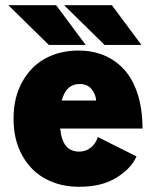

<svg xmlns="http://www.w3.org/2000/svg" viewBox="-20 -706 610 737"><path d="M523 -533.5H381.5L226 -686H409.5ZM309 -533.5H167.5L12 -686H195.5ZM504 -105.5Q483.5 -59 427 -24Q370.5 11 284 11Q212.5 11 156 -18.8Q99.5 -48.5 65.8 -108.5Q32 -168.5 32 -250.5Q32 -332.5 65.8 -392.5Q99.5 -452.5 155.2 -482.2Q211 -512 281.5 -512Q334.5 -512 378.8 -493.8Q423 -475.5 456.2 -439.5Q489.5 -403.5 508.2 -345.5Q527 -287.5 527 -212.5H211Q216 -166 234 -145Q252 -124 284 -124Q308.5 -124 328 -139Q347.5 -154 355.5 -180ZM285.5 -383.5Q233.5 -383.5 217 -320H349Q348 -342.5 332.2 -363Q316.5 -383.5 285.5 -383.5Z"/></svg>

Font: League Mono Narrow ExtraBold
Style: Regular
Weight: 800
Width: 3
Designer: Tyler Finck
Foundry: The League of Moveable Type / Tyler Finck
Version: Version 2.210